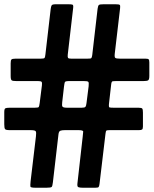

<svg xmlns="http://www.w3.org/2000/svg" viewBox="-30 -825 720 900"><path d="M231 -805H291.5Q306 -805 310.2 -803Q314.5 -801 313 -788L287.5 -568Q286.5 -557 289 -553.5Q291.5 -550 304.5 -550H374.5Q391 -550 395.8 -551.2Q400.5 -552.5 402.5 -568L427.5 -784Q429.5 -799 434 -802Q438.5 -805 455.5 -805H511.5Q527.5 -805 531 -802.2Q534.5 -799.5 533 -787L508 -574Q506 -557.5 510.2 -553.8Q514.5 -550 533.5 -550H652.5Q663.5 -550 666.8 -546.8Q670 -543.5 670 -532V-469Q670 -451.5 664 -448.2Q658 -445 641.5 -445H517.5Q502 -445 497.2 -443.8Q492.5 -442.5 491 -428L481 -340Q479 -323 483.2 -321.5Q487.5 -320 505.5 -320H619.5Q634 -320 637 -315.8Q640 -311.5 640 -297V-232Q640 -221 636 -218Q632 -215 621.5 -215H485.5Q471.5 -215 468.8 -213Q466 -211 464.5 -198L436.5 37Q435 48.5 432.2 51.8Q429.5 55 416.5 55H358.5Q343 55 337 52.2Q331 49.5 333 34L357.5 -183Q360 -201.5 360 -208.2Q360 -215 337.5 -215H274.5Q259.5 -215 252.5 -212Q245.5 -209 244 -194.5L218 29Q216 47.5 212.2 51.2Q208.5 55 187.5 55H136.5Q113.5 55 112.5 49.5Q111.5 44 113.5 24L138.5 -186Q141 -205 137.2 -210Q133.5 -215 112.5 -215H15.5Q-2.5 -215 -6.2 -219.8Q-10 -224.5 -10 -243V-299Q-10 -314.5 -5 -317.2Q0 -320 15.5 -320H131.5Q149 -320 151.5 -323.2Q154 -326.5 156 -342L166.5 -425Q168 -437.5 165 -441.2Q162 -445 148.5 -445H46.5Q29.5 -445 24.8 -448.5Q20 -452 20 -469V-528Q20 -542.5 23.8 -546.2Q27.5 -550 42.5 -550H160.5Q176.5 -550 179 -553.5Q181.5 -557 183 -571L207.5 -782Q209 -795 212.2 -800Q215.5 -805 231 -805ZM363.5 -445H294.5Q276 -445 274 -440Q272 -435 270 -419L261.5 -345Q259.5 -329.5 263.2 -324.8Q267 -320 285.5 -320H352.5Q367 -320 370.5 -324.2Q374 -328.5 375.5 -342L385.5 -421Q387.5 -438.5 383.5 -441.8Q379.5 -445 363.5 -445Z"/></svg>

Font: Besley* Fatface
Style: Regular
Weight: 900
Designer: Owen Earl
Foundry: indestructible type*
Version: Version 3.000; ttfautohint (v1.8.3)